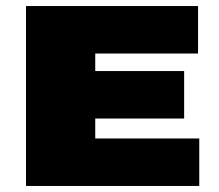

<svg xmlns="http://www.w3.org/2000/svg" viewBox="-20 -615 723 635"><path d="M66 0V-595H635V-438H295V-157H639V0ZM179 -223V-380H589V-223Z"/></svg>

Font: Encode Sans SC Expanded Black
Style: Regular
Weight: 900
Width: 7
Designer: Multiple Designers
Foundry: Impallari Type
Version: Version 3.002